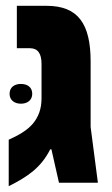

<svg xmlns="http://www.w3.org/2000/svg" viewBox="-20 -629 387 661"><path d="M10 12C76 -21 121 -52 153 -115H157L183 0H317L292 -192V-417C292 -547 249 -609 140 -609H38V-463H83C110 -463 123 -445 123 -409V-291C123 -253 112 -226 93 -203C74 -181 46 -164 10 -148ZM13 -306C13 -284 30 -272 52 -272C74 -272 91 -284 91 -306C91 -329 74 -340 52 -340C30 -340 13 -329 13 -306Z"/></svg>

Font: Noto Sans Hebrew ExtraCondensed Black
Style: Regular
Weight: 900
Width: 2
Designer: Monotype Design Team
Foundry: Monotype Imaging Inc.
Version: Version 2.004